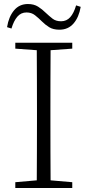

<svg xmlns="http://www.w3.org/2000/svg" viewBox="-20 -936 436 956"><path d="M15.1 -800.8Q23.4 -852.5 49.8 -884.3Q76.2 -916 119.1 -916Q148.9 -916 169.7 -902.8Q190.4 -889.6 207 -873Q225.1 -856 241.7 -843Q258.3 -830.1 284.2 -830.1Q311.5 -830.1 329.6 -850.3Q347.7 -870.6 358.9 -909.2L381.8 -901.9Q373 -850.1 346.2 -819.1Q319.3 -788.1 275.9 -788.1Q245.1 -788.1 225.3 -800.3Q205.6 -812.5 189 -829.1Q171.9 -846.2 154.3 -860.1Q136.7 -874 111.8 -874Q84.5 -874 66.4 -853Q48.3 -832 37.1 -793.9ZM56.2 -693.8V-723.1H339.8V-693.8L231.9 -686Q231.4 -613.3 231.2 -538.8Q231 -464.4 231 -390.1V-333Q231 -258.8 231.2 -184.8Q231.4 -110.8 231.9 -38.1L339.8 -28.8V0H56.2V-28.8L163.1 -38.1Q163.6 -110.8 163.8 -184.8Q164.1 -258.8 164.1 -333V-390.1Q164.1 -464.4 163.8 -538.3Q163.6 -612.3 163.1 -686Z"/></svg>

Font: Source Han Serif TW ExtraLight
Style: Regular
Weight: 250
Designer: Ryoko NISHIZUKA Ë•øÂ°öÊ∂ºÂ≠ê (kana & ideographs); Frank Grie√ühammer (Latin, Greek & Cyrillic); Wenlong ZHANG Âº†ÊñáÈæô 
Foundry: Adobe
Version: Version 2.003;hotconv 1.1.1;makeotfexe 2.6.0